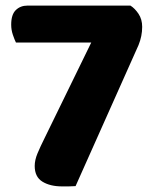

<svg xmlns="http://www.w3.org/2000/svg" viewBox="-20 -658 538 686"><path d="M78 -638H446Q462 -628 475 -608.5Q488 -589 488 -562Q488 -529 475 -497L250 7Q237 8 225 8Q213 8 202 8Q159 8 131.5 -9Q104 -26 104 -65Q104 -86 114 -110Q124 -134 140 -166L306 -506H37Q32 -516 26 -533.5Q20 -551 20 -570Q20 -606 36.5 -622Q53 -638 78 -638Z"/></svg>

Font: Baloo Tamma 2 ExtraBold
Style: Regular
Weight: 800
Designer: Divya Kowshik, Shuchita Grover and Ek Type
Foundry: Ek Type
Version: Version 1.700